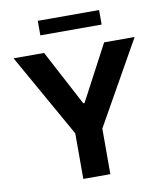

<svg xmlns="http://www.w3.org/2000/svg" viewBox="-97 -988 917 1067"><g transform="rotate(-10 362.0 -454.5)"><path d="M20.6 -727.3H192.8L358.7 -414.1H365.8L531.6 -727.3H703.8L438.6 -257.1V0H285.9V-257.1ZM535.2 -909.1V-827.1H189.3V-909.1Z"/></g></svg>

Font: InterMG
Style: Bold
Weight: 700
Designer: Rasmus Andersson
Foundry: rsms
Version: Version 3.019;December 26, 2023;FontCreator 15.0.0.2955 64-b